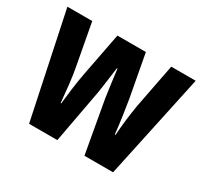

<svg xmlns="http://www.w3.org/2000/svg" viewBox="-118 -709 921 871"><g transform="rotate(30 342.5 -273.5)"><path d="M362 -275Q357 -309 352 -347.5Q347 -386 343 -418H340Q335 -382 330 -343.5Q325 -305 320 -276L269 0H121L6 -547H136L175 -337Q183 -296 188.5 -247.5Q194 -199 198 -153H201Q205 -191 210.5 -234Q216 -277 226 -329L268 -547H417L458 -326Q465 -283 471.5 -238Q478 -193 482 -153H486Q488 -189 493 -231Q498 -273 505 -315L550 -547H678L561 0H411Z"/></g></svg>

Font: Noto Sans Thai ExtCond
Style: Bold
Weight: 700
Width: 2
Designer: Monotype Design Team
Foundry: Monotype Imaging Inc.
Version: Version 2.002; ttfautohint (v1.8.4.7-5d5b)